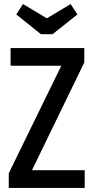

<svg xmlns="http://www.w3.org/2000/svg" viewBox="-20 -923 452 943"><path d="M32 -687H394V-616L137 -87H396V0H23V-72L281 -600H32ZM238 -755H181L60 -852L93 -903L210 -833L327 -903L360 -852Z"/></svg>

Font: Medium
Style: Regular
Weight: 500
Designer: Fernando Haro
Foundry: deFharo
Version: Version 1.787